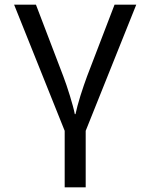

<svg xmlns="http://www.w3.org/2000/svg" viewBox="-20 -556 640 816"><path d="M344.2 240.2H254.9V0L40 -536.1H132.8L249 -231.9Q254.9 -216.3 262.5 -194.3Q270 -172.4 276.9 -149.7Q283.7 -127 289.6 -106Q295.4 -85 297.9 -70.8H300.8Q303.7 -85 309.3 -106Q314.9 -127 322 -149.7Q329.1 -172.4 336.7 -194.3Q344.2 -216.3 350.1 -231.9L466.8 -536.1H559.1L344.2 0Z"/></svg>

Font: Droid Sans Mono
Style: Regular
Weight: 400
Monospace: yes
Foundry: Ascender Corporation
Version: Version 1.00 build 112